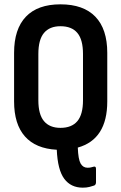

<svg xmlns="http://www.w3.org/2000/svg" viewBox="-20 -683 560 886"><path d="M362 183Q307 183 276.5 142Q246 101 242 8Q145 3 95 -53.5Q45 -110 45 -215V-439Q45 -549 99.5 -606Q154 -663 259 -663Q365 -663 420 -606Q475 -549 475 -439V-215Q475 -40 339 -2Q341 52 352 71.5Q363 91 384 91Q393 91 399.5 89.5Q406 88 413 86Q423 84 423 96V158Q423 169 415 173Q406 176 393 179.5Q380 183 362 183ZM259 -93Q311 -93 337 -124Q363 -155 363 -220V-434Q363 -500 337 -531Q311 -562 259 -562Q209 -562 183 -531Q157 -500 157 -434V-220Q157 -155 183 -124Q209 -93 259 -93Z"/></svg>

Font: Sofia Sans Condensed
Style: Bold
Weight: 700
Designer: Botio Nikoltchev, Ani Petrova
Foundry: lettersoup
Version: Version 4.101; ttfautohint (v1.8.4.7-5d5b)